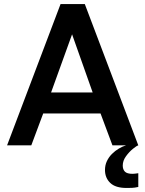

<svg xmlns="http://www.w3.org/2000/svg" viewBox="-20 -720 720 951"><path d="M15 0 280 -700H400L665 0H537L478 -158H194L135 0ZM233 -262H439L337 -550ZM607 211Q552 211 526 186Q500 161 500 122Q500 98 509.5 78Q519 58 534.5 42.5Q550 27 568.5 16Q587 5 604 0H665Q657 2 638.5 17Q620 32 604 54Q588 76 588 100Q588 119 598.5 130Q609 141 637 141Q644 141 649.5 140Q655 139 665 138V206Q647 210 634 210.5Q621 211 607 211Z"/></svg>

Font: Golos Text Medium
Style: Regular
Weight: 500
Designer: A.Korolkova, Vitaly Kuzmin
Foundry: ParaType Ltd
Version: Version 2.004